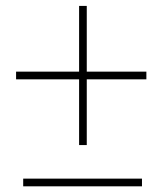

<svg xmlns="http://www.w3.org/2000/svg" viewBox="-20 -639 566 659"><path d="M482.4 -393.1V-366.7H277.8V-141.1H251.5V-366.7H35.2V-393.1H251.5V-618.7H277.8V-393.1ZM467.3 -25.9V0.5H59.6V-25.9Z"/></svg>

Font: Vazirmatn FD Thin
Style: Regular
Weight: 100
Designer: Saber Rastikerdar
Foundry: Saber Rastikerdar
Version: Version 33.003